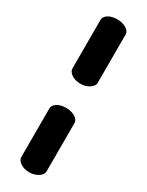

<svg xmlns="http://www.w3.org/2000/svg" viewBox="-208 -802 657 858"><g transform="rotate(30 120.0 -373.5)"><path d="M120 -436Q91 -436 73 -449Q55 -462 55 -478V-728Q55 -745 73 -756.5Q91 -768 120 -768Q146 -768 165.5 -756.5Q185 -745 185 -728V-478Q185 -462 165.5 -449Q146 -436 120 -436ZM120 21Q91 21 73 8Q55 -5 55 -20V-270Q55 -288 73 -299.5Q91 -311 120 -311Q146 -311 165.5 -299.5Q185 -288 185 -270V-20Q185 -5 165.5 8Q146 21 120 21Z"/></g></svg>

Font: Dosis
Style: Bold
Weight: 700
Designer: EdgarTolentino, PabloImpallari, IginoMarini
Foundry: EdgarTolentino, PabloImpallari, IginoMarini
Version: Version 3.001; ttfautohint (v1.8.2)